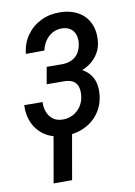

<svg xmlns="http://www.w3.org/2000/svg" viewBox="-85 -593 604 859"><g transform="rotate(-10 217.0 -163.5)"><path d="M227.1 -252 138.2 -252.4 147.9 -308.1 219.2 -307.6Q244.6 -308.1 263.4 -317.6Q282.2 -327.1 293.5 -345Q304.7 -362.8 307.6 -388.2Q310.1 -409.7 303.7 -427.2Q297.4 -444.8 282.5 -455.1Q267.6 -465.3 244.6 -465.8Q219.7 -465.8 200.2 -454.6Q180.7 -443.4 168 -424.1Q155.3 -404.8 150.4 -381.8L66.4 -381.3Q71.3 -429.2 96.7 -464.8Q122.1 -500.5 161.6 -519.8Q201.2 -539.1 249 -538.1Q283.2 -537.6 310.8 -527.1Q338.4 -516.6 357.7 -497.3Q377 -478 386.5 -450.4Q396 -422.9 394 -388.2Q392.1 -355 377.4 -329.6Q362.8 -304.2 339.4 -286.9Q315.9 -269.5 286.9 -260.7Q257.8 -252 227.1 -252ZM144.5 -286.6 220.7 -286.1Q252 -285.2 278.1 -276.6Q304.2 -268.1 323.2 -251.7Q342.3 -235.4 352.1 -210.7Q361.8 -186 359.9 -152.8Q357.9 -114.7 342.5 -84.2Q327.1 -53.7 301.5 -32.2Q275.9 -10.7 242.9 0Q210 10.7 172.9 9.8Q124 8.8 88.9 -12.7Q53.7 -34.2 35.4 -71.5Q17.1 -108.9 19 -156.7L102.5 -156.2Q101.1 -132.3 108.9 -111.3Q116.7 -90.3 133.8 -77.1Q150.9 -64 177.2 -63.5Q203.6 -63 225.1 -74.5Q246.6 -85.9 260.5 -106.2Q274.4 -126.5 277.3 -152.3Q280.3 -176.3 275.1 -193.6Q270 -210.9 255.9 -220.5Q241.7 -230 216.8 -231L134.3 -231.4ZM215.8 -39.6 171.9 210.9H87.9L131.8 -39.6Z"/></g></svg>

Font: Roboto Condensed
Style: Italic
Weight: 400
Italic angle: -12°
Designer: Christian Robertson
Foundry: Google
Version: Version 3.0